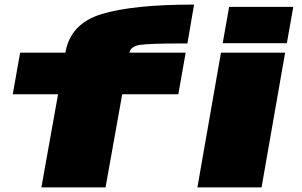

<svg xmlns="http://www.w3.org/2000/svg" viewBox="-20 -815 1313 835"><path d="M160 0H439L511.5 -405H755.5L787.5 -586H542.5L543.5 -587Q548 -614 590.5 -620Q633 -626 771 -626H795L824 -795H818Q559 -795 422.8 -754Q286.5 -713 264.5 -587L263.5 -586H67.5L35.5 -405H232.5ZM838.5 0H1117.5L1220 -586H941ZM976.5 -785 948.5 -627H1227.5L1255.5 -785Z"/></svg>

Font: Anybody ExtraExpanded Black
Style: Italic
Weight: 900
Width: 8
Italic angle: -10°
Version: Version 1.113;gftools[0.9.25]